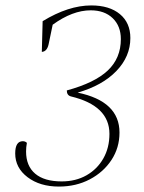

<svg xmlns="http://www.w3.org/2000/svg" viewBox="-20 -675 530 707"><path d="M420 -187Q420 -131 390.5 -86Q361 -41 310.5 -14.5Q260 12 197 12Q127 12 81.5 -22.5Q36 -57 36 -110Q36 -155 64 -155Q73 -155 79 -149Q76 -133 76 -117Q76 -64 109.5 -35.5Q143 -7 207 -7Q259 -7 298.5 -29.5Q338 -52 360.5 -91.5Q383 -131 383 -182Q383 -286 241 -320Q226 -324 226 -342Q329 -370 377 -415.5Q425 -461 425 -531Q425 -579 395 -608Q365 -637 314 -637Q247 -637 174 -584L159 -512Q153 -485 134 -484L137 -597Q232 -655 316 -655Q383 -655 421.5 -623Q460 -591 460 -535Q460 -467 408.5 -413.5Q357 -360 266 -334Q420 -302 420 -187Z"/></svg>

Font: Petrona Thin
Style: Italic
Weight: 100
Italic angle: -9°
Designer: Ringo R. Seeber
Foundry: Ringo R. Seeber
Version: Version 2.001; ttfautohint (v1.8.3)